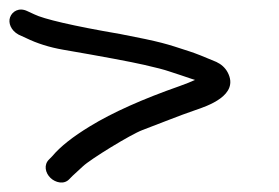

<svg xmlns="http://www.w3.org/2000/svg" viewBox="-46 -428 579 399"><path d="M11 -404.8C-6.6 -413.4 -20.9 -404.1 -25.1 -392C-29.2 -380.6 -23.5 -364.9 -7.8 -356.3L-7.3 -356L8.2 -348.9C31.1 -337.7 57 -329.6 85.2 -324.7C168 -310.4 224.3 -299.9 253.7 -293.2C278.1 -287.7 295.6 -283.1 305.1 -279.8C319.6 -274.8 339.9 -268.7 359.1 -261.8C352.1 -258.5 340.1 -253.7 327.5 -249.2C250.2 -222.1 188 -194.3 141 -165.6C105.3 -143.8 79.7 -123.8 62.3 -103.1L56.2 -96.9C44.2 -85.5 48.3 -68.4 58.9 -58.3C68.8 -48.7 86.9 -43.7 98 -55.7L104.5 -62.3C108.7 -65.9 116.6 -73.2 126.2 -82.3C141.7 -97.1 225.6 -148.6 249.9 -157.7C283.4 -170.2 325.8 -187.6 359.7 -199.1C383.7 -207.3 452.7 -229.8 427 -277.8C421.9 -287.3 413.7 -294.6 403.6 -299.3C378.7 -309.9 360.9 -317 348.2 -321.1C297.6 -337.6 290.9 -340.4 203.8 -357.3C104.9 -374.2 44.4 -388.7 25.5 -398.1Z"/></svg>

Font: MewTooHand
Style: BdLta
Weight: 400
Designer: Mew Too, Robert Jablonski
Version: Version 0.77